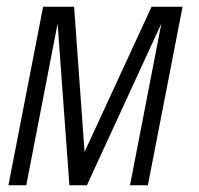

<svg xmlns="http://www.w3.org/2000/svg" viewBox="-20 -550 590 570"><path d="M5 0 108 -530H200L231 -99L430 -530H522L419 0H366L459 -480L238 0H186L151 -480L58 0Z"/></svg>

Font: Lode Dark
Style: Italic
Weight: 400
Italic angle: -11°
Monospace: yes
Designer: Belleve Invis
Foundry: Belleve Invis
Version: Version 29.2.0; ttfautohint (v1.8.3)